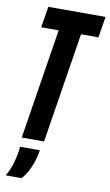

<svg xmlns="http://www.w3.org/2000/svg" viewBox="-99 -749 578 1008"><g transform="rotate(10 189.5 -245.0)"><path d="M360.8 -587.9H268L174.7 0H55.6L148.9 -587.9H55.7L74.1 -700H379.2ZM54.8 49.2H160.3Q160.3 53.4 159.8 57.9Q159.3 62.4 158 67.2Q152.2 94.8 143.1 120.2Q133.9 145.7 121.7 168.1Q109.5 190.5 92.2 210.2H7.4Q27.1 175.8 36.8 143.9Q46.4 112.1 51.8 81.2Q53.8 73.2 54.3 64.7Q54.8 56.2 54.8 49.2Z"/></g></svg>

Font: Georama
Style: Italic
Weight: 400
Width: 2
Italic angle: -9°
Designer: Jean-Baptiste Levee
Foundry: Production Type
Version: Version 1.000